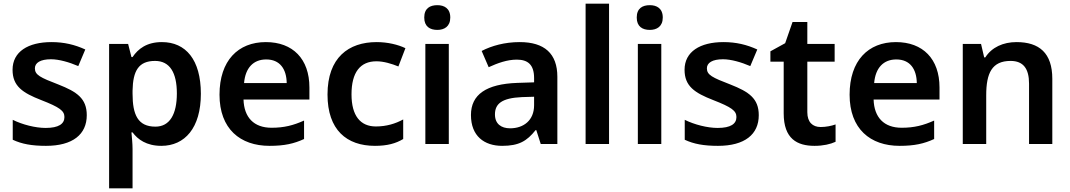

<svg xmlns="http://www.w3.org/2000/svg" viewBox="-20 -780 5795 1040"><path d="M450 -156C450 -247 396 -283 297 -322C198 -360 169 -374 169 -410C169 -440 199 -459 256 -459C300 -459 355 -443 404 -422L442 -512C385 -538 327 -552 259 -552C132 -552 48 -500 48 -402C48 -313 103 -277 203 -238C303 -199 329 -180 329 -146C329 -109 298 -87 227 -87C172 -87 101 -105 49 -131V-23C98 0 152 10 229 10C374 10 450 -52 450 -156Z M857 -552C774 -552 728 -515 698 -471H692L674 -542H571V240H698V27C698 -3 694 -39 692 -63H698C726 -25 773 10 854 10C981 10 1068 -87 1068 -272C1068 -457 986 -552 857 -552ZM820 -450C900 -450 938 -386 938 -274C938 -162 900 -94 822 -94C727 -94 698 -158 698 -273V-289C700 -397 731 -450 820 -450Z M1420 -552C1270 -552 1169 -452 1169 -267C1169 -82 1281 10 1440 10C1521 10 1573 -2 1627 -27V-127C1569 -101 1519 -88 1451 -88C1355 -88 1302 -144 1299 -241H1656V-306C1656 -461 1566 -552 1420 -552ZM1422 -458C1497 -458 1532 -405 1533 -330H1302C1309 -413 1353 -458 1422 -458Z M2011 10C2078 10 2124 -3 2164 -27V-133C2122 -110 2073 -95 2016 -95C1932 -95 1884 -153 1884 -269C1884 -388 1931 -448 2019 -448C2058 -448 2101 -435 2138 -420L2176 -519C2137 -538 2080 -552 2020 -552C1868 -552 1754 -468 1754 -268C1754 -76 1858 10 2011 10Z M2349 -752C2309 -752 2278 -735 2278 -685C2278 -636 2309 -618 2349 -618C2386 -618 2419 -636 2419 -685C2419 -735 2386 -752 2349 -752ZM2411 -542H2284V0H2411Z M2795 -552C2714 -552 2643 -532 2589 -504L2627 -416C2675 -438 2727 -457 2779 -457C2838 -457 2873 -431 2873 -357V-334L2782 -331C2614 -325 2531 -268 2531 -157C2531 -43 2603 10 2700 10C2791 10 2834 -16 2881 -75H2885L2909 0H2999V-364C2999 -490 2929 -552 2795 -552ZM2807 -254 2873 -256V-210C2873 -128 2816 -85 2743 -85C2695 -85 2661 -109 2661 -160C2661 -218 2698 -249 2807 -254Z M3279 0V-760H3152V0Z M3500 -752C3460 -752 3429 -735 3429 -685C3429 -636 3460 -618 3500 -618C3537 -618 3570 -636 3570 -685C3570 -735 3537 -752 3500 -752ZM3562 -542H3435V0H3562Z M4090 -156C4090 -247 4036 -283 3937 -322C3838 -360 3809 -374 3809 -410C3809 -440 3839 -459 3896 -459C3940 -459 3995 -443 4044 -422L4082 -512C4025 -538 3967 -552 3899 -552C3772 -552 3688 -500 3688 -402C3688 -313 3743 -277 3843 -238C3943 -199 3969 -180 3969 -146C3969 -109 3938 -87 3867 -87C3812 -87 3741 -105 3689 -131V-23C3738 0 3792 10 3869 10C4014 10 4090 -52 4090 -156Z M4425 -92C4382 -92 4353 -118 4353 -172V-446H4501V-542H4353V-661H4273L4233 -546L4153 -502V-446H4225V-166C4225 -28 4298 10 4392 10C4439 10 4478 1 4506 -12V-106C4484 -98 4454 -92 4425 -92Z M4833 -552C4683 -552 4582 -452 4582 -267C4582 -82 4694 10 4853 10C4934 10 4986 -2 5040 -27V-127C4982 -101 4932 -88 4864 -88C4768 -88 4715 -144 4712 -241H5069V-306C5069 -461 4979 -552 4833 -552ZM4835 -458C4910 -458 4945 -405 4946 -330H4715C4722 -413 4766 -458 4835 -458Z M5486 -552C5414 -552 5352 -524 5317 -469H5311L5294 -542H5195V0H5322V-264C5322 -384 5353 -450 5454 -450C5523 -450 5554 -408 5554 -327V0H5680V-353C5680 -493 5609 -552 5486 -552Z"/></svg>

Font: Noto Sans Khmer UI SemiBold
Style: Regular
Weight: 600
Designer: Danh Hong and the Monotype Design Team
Foundry: Monotype Imaging Inc.
Version: Version 2.002